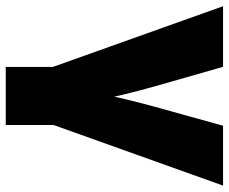

<svg xmlns="http://www.w3.org/2000/svg" viewBox="-82 -486 773 648"><g transform="rotate(90 304.0 -162.5)"><path d="M211.4 59.1 1.5 -529.3H206.1L272.5 -296.9Q287.6 -243.2 300.8 -188Q314 -132.8 326.7 -73.7H287.6Q299.8 -132.8 312.5 -187.7Q325.2 -242.7 340.3 -296.9L404.8 -529.3H606.9L396.5 59.1ZM206.5 204.1V-2H402.3V204.1Z"/></g></svg>

Font: Inter 24pt Black
Style: Regular
Weight: 900
Designer: Rasmus Andersson
Foundry: rsms
Version: Version 4.001;git-66647c0bb